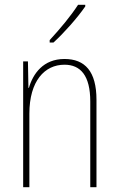

<svg xmlns="http://www.w3.org/2000/svg" viewBox="-20 -850 498 804"><path d="M337 -823V-830H307C275 -781 233 -731 188 -682V-672H204C247 -711 304 -775 337 -823ZM250 -603C161 -603 118 -541 101 -482H99L97 -593H77V-66H103V-374C103 -511 167 -579 250 -579C317 -579 358 -534 358 -425V-66H384V-432C384 -551 336 -603 250 -603Z"/></svg>

Font: Noto Sans Malayalam UI Condensed Thin
Style: Regular
Weight: 100
Width: 3
Designer: Jelle Bosma - Monotype Design Team
Foundry: Monotype Imaging Inc.
Version: Version 2.104